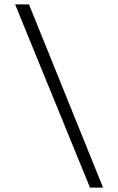

<svg xmlns="http://www.w3.org/2000/svg" viewBox="-20 -754 538 873"><path d="M448.7 99.1H389.2L48.8 -733.9H111.8Z"/></svg>

Font: Munson
Style: Regular
Weight: 400
Designer: Paul James MIller
Foundry: High-Logic / Made with FontCreator
Version: Version 2.10;May 5, 2019;FontCreator 11.5.0.2430 64-bit